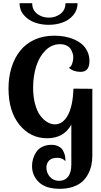

<svg xmlns="http://www.w3.org/2000/svg" viewBox="-20 -973 633 1200"><path d="M439 -418.9 557.1 -418V-2Q557.1 29.8 551.3 58.3Q545.4 86.9 530.8 114.7Q516.1 142.6 493.7 162.6Q471.2 182.6 435.3 194.8Q399.4 207 354 207Q266.6 207 223.4 165.8Q180.2 124.5 180.2 64.9Q180.2 41.5 186.8 19.3Q193.4 -2.9 206.8 -23.2Q220.2 -43.5 244.9 -55.7Q269.5 -67.9 301.8 -67.9Q311.5 -67.9 320.3 -66.7Q329.1 -65.4 342.5 -59.6Q356 -53.7 365.5 -43.7Q375 -33.7 382.1 -13.4Q389.2 6.8 389.2 34.2Q369.1 13.2 338.9 13.2Q302.7 13.2 286.4 30.8Q270 48.3 270 74.2Q270 106.9 291.7 132.1Q313.5 157.2 350.1 157.2Q384.8 157.2 405.3 131.6Q425.8 106 425.8 54.2V-193.8Q378.4 -108.9 274.9 -108.9Q169.9 -108.9 101.6 -193.1Q33.2 -277.3 33.2 -419.9Q33.2 -490.7 51.8 -550.5Q70.3 -610.4 105.5 -655Q140.6 -699.7 195.6 -724.9Q250.5 -750 319.8 -750Q352.1 -750 382.6 -744.6Q413.1 -739.3 441.9 -727.1Q470.7 -714.8 491.9 -696.8Q513.2 -678.7 526.1 -651.6Q539.1 -624.5 539.1 -591.8Q539.1 -523.9 483.9 -523.9Q438.5 -523.9 410.2 -549.8Q423.3 -553.7 430.7 -574.2Q438 -594.7 438 -613.8Q438 -625 434.8 -637.2Q431.6 -649.4 423.6 -663.8Q415.5 -678.2 397.7 -687.5Q379.9 -696.8 355 -696.8Q303.2 -696.8 264.4 -658.2Q225.6 -619.6 206.3 -558.6Q187 -497.6 187 -424.8Q187 -368.2 199.2 -323Q211.4 -277.8 231.4 -251Q251.5 -224.1 275.1 -210Q298.8 -195.8 323.2 -195.8Q373 -195.8 404.3 -253.4Q435.5 -311 439 -418.9ZM389.2 -953.1H464.8Q464.8 -910.2 438.2 -878.7Q411.6 -847.2 371.3 -832.5Q331.1 -817.9 284.2 -817.9Q237.3 -817.9 196.8 -832.5Q156.2 -847.2 129.2 -878.7Q102.1 -910.2 102.1 -953.1H181.2Q181.2 -910.6 212.2 -886.7Q243.2 -862.8 285.2 -862.8Q327.1 -862.8 358.2 -886.7Q389.2 -910.6 389.2 -953.1Z"/></svg>

Font: Lobster Two
Style: Bold
Weight: 700
Designer: Pablo Impallari
Foundry: Pablo Impallari. www.impallari.com
Version: Version 1.006